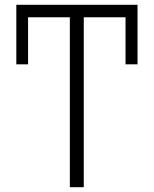

<svg xmlns="http://www.w3.org/2000/svg" viewBox="-20 -780 640 800"><path d="M553 -512H503V-708H329V0H271V-708H97V-512H48V-760H553Z"/></svg>

Font: Noto Sans Mono UI Light
Style: Regular
Weight: 300
Monospace: yes
Designer: Monotype Design team
Foundry: Monotype Imaging Inc.
Version: Version 1.000